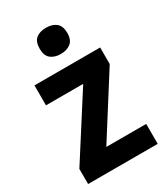

<svg xmlns="http://www.w3.org/2000/svg" viewBox="-188 -848 817 934"><g transform="rotate(-30 220.5 -380.5)"><path d="M415 0H24V-85L247 -434H38V-546H407V-453L191 -112H415ZM226 -761Q261 -761 282.5 -744Q304 -727 304 -687Q304 -648 282 -631Q260 -614 226 -614Q192 -614 170.5 -631Q149 -648 149 -687Q149 -727 170 -744Q191 -761 226 -761Z"/></g></svg>

Font: Noto Sans Ethiopic SemiCondensed
Style: Bold
Weight: 700
Width: 4
Designer: Monotype Design Team
Foundry: Monotype Imaging Inc.
Version: Version 2.102; ttfautohint (v1.8.4.7-5d5b)